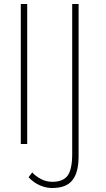

<svg xmlns="http://www.w3.org/2000/svg" viewBox="-20 -720 530 960"><path d="M141 142 123 166Q131 176 148.5 189Q166 202 190.5 211Q215 220 241 220Q276 220 301 210.5Q326 201 342 181Q358 161 365.5 131Q373 101 373 60V-700H341V50Q341 126 318.5 157.5Q296 189 242 189Q210 189 183.5 174.5Q157 160 141 142ZM84 -700V0H116V-700Z"/></svg>

Font: Jost ExtraLight
Style: Regular
Weight: 250
Version: Version 3.710